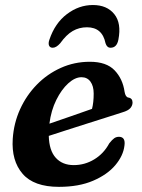

<svg xmlns="http://www.w3.org/2000/svg" viewBox="-20 -714 553 746"><path d="M463.5 -148Q459 -109 428 -72.2Q397 -35.5 341.8 -11.8Q286.5 12 209 12Q111.5 12 67.8 -38.8Q24 -89.5 29.5 -174.5Q33.5 -235.5 58 -289.5Q82.5 -343.5 123 -385Q163.5 -426.5 216.2 -450.2Q269 -474 329 -474Q393.5 -474 425.2 -440.8Q457 -407.5 464 -357.5Q467.5 -337 478.5 -335Q495 -332.5 495 -315.5Q495 -304 486.5 -294Q478 -284 455.5 -277.5Q430.5 -269.5 394.5 -258Q358.5 -246.5 318.2 -233.8Q278 -221 239 -208.5Q200 -196 169.5 -186Q171 -129 196.8 -100.8Q222.5 -72.5 266.5 -72.5Q309.5 -72.5 346.2 -94.8Q383 -117 404.5 -157Q416 -171.5 424 -177Q432 -182.5 442.5 -182.5Q468.5 -182 463.5 -148ZM296.5 -414Q271.5 -414 245.2 -390.2Q219 -366.5 198.8 -325.8Q178.5 -285 172 -233.5Q211 -247 257 -262.8Q303 -278.5 337.5 -291Q344 -315.5 344 -350.5Q344 -379.5 331.5 -396.8Q319 -414 296.5 -414ZM318 -608Q287.5 -608 262.5 -593.5Q237.5 -579 214 -546Q198.5 -528.5 185 -528.5Q174 -528.5 170.5 -537.2Q167 -546 172 -560Q193.5 -624 240 -659.2Q286.5 -694.5 341 -694.5Q395.5 -694.5 424 -659.2Q452.5 -624 440 -560Q434 -528.5 409.5 -528.5Q395.5 -528.5 390 -546Q377.5 -608 318 -608Z"/></svg>

Font: Fraunces 9pt Soft SemiBold
Style: Italic
Weight: 600
Italic angle: -16°
Version: Version 1.000;[b76b70a41]